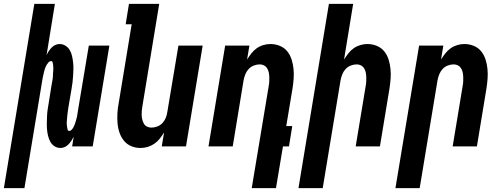

<svg xmlns="http://www.w3.org/2000/svg" viewBox="-73 -755 2593 990"><path d="M-53 215 104 -735H210L167 -470Q171 -480 177.5 -490Q184 -500 192.5 -509Q201 -518 212 -523Q223 -528 234 -528Q251 -528 265 -519Q279 -510 287 -496Q295 -482 298.5 -466Q302 -450 304 -433Q306 -416 305.5 -399Q305 -382 304 -365Q303 -348 301 -331Q299 -314 296 -297L281 -209Q280 -203 279 -197.5Q278 -192 277.5 -186.5Q277 -181 276 -175Q275 -169 274.5 -163.5Q274 -158 273.5 -152.5Q273 -147 272.5 -141.5Q272 -136 271.5 -130Q271 -124 271 -118.5Q271 -113 272 -107.5Q273 -102 273.5 -96.5Q274 -91 276 -85.5Q278 -80 284 -80Q291 -80 296.5 -86Q302 -92 305.5 -98.5Q309 -105 311.5 -111.5Q314 -118 316 -124.5Q318 -131 320 -138Q322 -145 323.5 -151.5Q325 -158 326 -165Q327 -172 328 -179L385 -520H491L405 0H299L307 -50Q302 -40 295.5 -30Q289 -20 280.5 -11Q272 -2 261 3Q250 8 239 8Q222 8 208 -1Q194 -10 186.5 -24Q179 -38 175 -54Q171 -70 169.5 -87Q168 -104 168.5 -121Q169 -138 169.5 -155Q170 -172 172.5 -189Q175 -206 178 -223L192 -311Q193 -317 194 -322.5Q195 -328 196 -333.5Q197 -339 198 -345Q199 -351 199.5 -356.5Q200 -362 200 -367.5Q200 -373 200.5 -378.5Q201 -384 201.5 -390Q202 -396 202 -401.5Q202 -407 201.5 -412.5Q201 -418 200.5 -423.5Q200 -429 198 -434.5Q196 -440 190 -440Q183 -440 177.5 -434Q172 -428 168 -421.5Q164 -415 161.5 -408.5Q159 -402 157 -395.5Q155 -389 153.5 -382Q152 -375 150.5 -368.5Q149 -362 147.5 -355Q146 -348 145 -341L53 215Z M652 8Q626 8 603.5 -1.5Q581 -11 566 -29.5Q551 -48 543 -71.5Q535 -95 533 -120.5Q531 -146 532.5 -172Q534 -198 539 -223L606 -630H575L592 -735H748L661 -206Q659 -195 658 -183Q657 -171 657.5 -159.5Q658 -148 661 -137Q664 -126 669.5 -116.5Q675 -107 685.5 -102Q696 -97 708 -97Q723 -97 738.5 -103Q754 -109 765 -121Q776 -133 782 -148Q788 -163 790 -179L847 -520H972L886 0H761L773 -72Q763 -56 751 -40.5Q739 -25 723 -14Q707 -3 688.5 2.5Q670 8 652 8Z M1225 215 1313 -314Q1315 -325 1315.5 -337Q1316 -349 1315.5 -360.5Q1315 -372 1312.5 -383Q1310 -394 1304 -403.5Q1298 -413 1288 -418Q1278 -423 1266 -423Q1251 -423 1235.5 -417Q1220 -411 1209 -399Q1198 -387 1192 -372Q1186 -357 1183 -341L1127 0H1002L1088 -520H1213L1201 -448Q1211 -464 1223 -479.5Q1235 -495 1250.5 -506Q1266 -517 1284.5 -522.5Q1303 -528 1321 -528Q1347 -528 1370 -518.5Q1393 -509 1408 -490.5Q1423 -472 1430.5 -448.5Q1438 -425 1440.5 -399.5Q1443 -374 1441 -348Q1439 -322 1435 -297L1403 -105H1434L1417 0H1386L1350 215Z M1466 215 1623 -735H1748L1701 -448Q1711 -464 1723 -479.5Q1735 -495 1750.5 -506Q1766 -517 1784.5 -522.5Q1803 -528 1821 -528Q1847 -528 1870 -518.5Q1893 -509 1908 -490.5Q1923 -472 1930.5 -448.5Q1938 -425 1940.5 -399.5Q1943 -374 1941 -348Q1939 -322 1935 -297L1886 0H1761L1813 -314Q1815 -325 1815.5 -337Q1816 -349 1815.5 -360.5Q1815 -372 1812.5 -383Q1810 -394 1804 -403.5Q1798 -413 1788 -418Q1778 -423 1766 -423Q1751 -423 1735.5 -417Q1720 -411 1709 -399Q1698 -387 1692 -372Q1686 -357 1683 -341L1591 215Z M1966 215 2088 -520H2213L2201 -448Q2211 -464 2223 -479.5Q2235 -495 2250.5 -506Q2266 -517 2284.5 -522.5Q2303 -528 2321 -528Q2347 -528 2370 -518.5Q2393 -509 2408 -490.5Q2423 -472 2430.5 -448.5Q2438 -425 2440.5 -399.5Q2443 -374 2441 -348Q2439 -322 2435 -297L2386 0H2261L2313 -314Q2315 -325 2315.5 -337Q2316 -349 2315.5 -360.5Q2315 -372 2312.5 -383Q2310 -394 2304 -403.5Q2298 -413 2288 -418Q2278 -423 2266 -423Q2251 -423 2235.5 -417Q2220 -411 2209 -399Q2198 -387 2192 -372Q2186 -357 2183 -341L2091 215Z"/></svg>

Font: Iosevka Extrabold
Style: Italic
Weight: 800
Italic angle: -9°
Monospace: yes
Designer: Belleve Invis
Foundry: Belleve Invis
Version: Version 32.5.0; ttfautohint (v1.8.4)